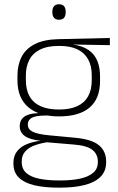

<svg xmlns="http://www.w3.org/2000/svg" viewBox="-20 -674 540 880"><path d="M251 -140.5Q159 -140.5 109.5 -182.8Q60 -225 60 -306V-328Q60 -376.5 79 -413.5Q98 -450.5 139.5 -471.8Q181 -493 247.5 -494.5L483.5 -500V-467L310 -470V-470.5Q357.5 -464.5 385.8 -444.8Q414 -425 426.2 -394.5Q438.5 -364 438.5 -325V-302Q438.5 -222 390.8 -181.2Q343 -140.5 251 -140.5ZM248 153H257.5Q308.5 153 346.8 144.8Q385 136.5 406.8 118.2Q428.5 100 428.5 69V67Q428.5 32.5 403.2 12.8Q378 -7 318.5 -11.5L187.5 -22.5L206 -23.5Q168.5 -18.5 140 -8.2Q111.5 2 95.5 20.2Q79.5 38.5 79.5 66.5V68Q79.5 100.5 100.8 119Q122 137.5 160 145.2Q198 153 248 153ZM246.5 186Q185 186 139 175.5Q93 165 67.2 140.8Q41.5 116.5 41.5 75V73Q41.5 39.5 59.2 18Q77 -3.5 106.5 -14.8Q136 -26 171 -29.5L170 -28.5Q117.5 -33.5 94 -50.2Q70.5 -67 70.5 -95.5V-96Q70.5 -114 79.2 -127Q88 -140 107.5 -147.5Q127 -155 158 -155.5V-163L226 -144L187.5 -144.5Q142.5 -144 125 -133.8Q107.5 -123.5 107.5 -103.5V-103Q107.5 -81.5 130.2 -70Q153 -58.5 209 -53.5L325.5 -42.5Q400.5 -35.5 433.5 -8.2Q466.5 19 466.5 66.5V69Q466.5 111 440.2 136.8Q414 162.5 367 174.2Q320 186 257 186ZM250.5 -172Q300 -172 333.2 -187Q366.5 -202 383.5 -232Q400.5 -262 400.5 -305.5V-329.5Q400.5 -372 384 -402Q367.5 -432 334.8 -447.8Q302 -463.5 253.5 -463.5H249.5Q196 -463.5 162.5 -446.2Q129 -429 113.8 -398.5Q98.5 -368 98.5 -328.5V-307Q98.5 -262.5 115.5 -232.5Q132.5 -202.5 166.2 -187.2Q200 -172 250.5 -172ZM250.5 -583.5Q235.5 -583.5 227.8 -592.2Q220 -601 220 -618V-621Q220 -637 227.8 -645.8Q235.5 -654.5 250.5 -654.5Q266 -654.5 273.5 -645.8Q281 -637 281 -621V-618Q281 -601 273.5 -592.2Q266 -583.5 250.5 -583.5Z"/></svg>

Font: Anek Latin ExtraLight
Style: Regular
Weight: 250
Designer: Yesha Goshar
Foundry: Ek Type
Version: Version 1.003